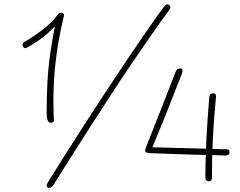

<svg xmlns="http://www.w3.org/2000/svg" viewBox="-20 -846 1133 905"><path d="M751 -812Q759 -823 765 -825Q771 -827 778 -822Q783 -818 783 -812Q783 -806 774 -794Q738 -745 692.5 -680Q647 -615 597 -541Q547 -467 496.5 -389Q446 -311 397.5 -236Q349 -161 307.5 -94.5Q266 -28 234 23Q225 36 218 38.5Q211 41 204 37Q194 31 210 6Q242 -45 284 -111.5Q326 -178 374.5 -253.5Q423 -329 474 -406.5Q525 -484 575 -558.5Q625 -633 670 -698Q715 -763 751 -812ZM106 -621Q103 -620 101 -619.5Q99 -619 98 -619Q94 -619 91.5 -622Q89 -625 87.5 -629Q86 -633 86 -636Q86 -641 89.5 -644Q93 -647 98 -650Q119 -662 147.5 -681.5Q176 -701 204.5 -725.5Q233 -750 253 -778Q256 -783 259 -784.5Q262 -786 266 -786Q271 -786 276.5 -783.5Q282 -781 282 -777Q282 -773 279 -762Q259 -677 247.5 -595.5Q236 -514 233 -436Q230 -358 234 -282Q235 -274 229.5 -270.5Q224 -267 219 -267Q211 -267 205.5 -277.5Q200 -288 200 -313Q200 -390 203.5 -457Q207 -524 217 -595Q227 -666 245 -754L262 -747Q233 -714 206.5 -690.5Q180 -667 155.5 -651Q131 -635 106 -621ZM803 -495Q809 -512 813.5 -517.5Q818 -523 830 -523Q835 -523 837.5 -521Q840 -519 840 -514Q840 -511 839.5 -506Q839 -501 834 -490Q803 -411 768 -322.5Q733 -234 698 -152Q743 -151 806 -149Q869 -147 934 -145.5Q999 -144 1050 -142Q1056 -142 1059 -138.5Q1062 -135 1062 -128Q1062 -121 1057.5 -117Q1053 -113 1044 -113Q1039 -113 1017 -114Q995 -115 962.5 -115.5Q930 -116 891.5 -117Q853 -118 815 -119.5Q777 -121 744 -122Q711 -123 690 -124Q676 -125 670 -127.5Q664 -130 664 -135Q664 -138 665.5 -143Q667 -148 670 -156Q672 -161 682.5 -188.5Q693 -216 709.5 -257Q726 -298 744 -343.5Q762 -389 777.5 -429.5Q793 -470 803 -495ZM967 -392Q968 -399 972.5 -402.5Q977 -406 985 -406Q993 -406 996 -401.5Q999 -397 998 -389Q992 -327 988.5 -278.5Q985 -230 983 -187.5Q981 -145 980 -102.5Q979 -60 979 -10Q979 0 976 4.5Q973 9 966 9Q958 9 953 4.5Q948 0 948 -8Q948 -63 950.5 -131Q953 -199 957.5 -267.5Q962 -336 967 -392Z"/></svg>

Font: Playpen Sans Thin
Style: Regular
Weight: 250
Designer: Laura Meseguer, Veronika Burian, José Scaglione
Foundry: TypeTogether
Version: Version 1.001